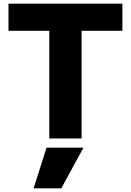

<svg xmlns="http://www.w3.org/2000/svg" viewBox="-20 -750 709 1040"><path d="M312 270H162L232 50H432ZM247 0V-583H26V-730H643V-583H422V0Z"/></svg>

Font: M PLUS 1 ExtraBold
Style: Regular
Weight: 800
Designer: Coji Morishita
Foundry: UNDERFOREST DESIGN
Version: Version 1.001